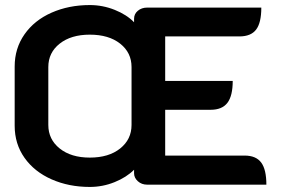

<svg xmlns="http://www.w3.org/2000/svg" viewBox="-20 -730 1111 759"><path d="M38 -233V-467Q38 -539 77 -594.5Q116 -650 184 -680Q252 -710 335 -710Q386 -710 433.5 -691Q481 -672 510 -642V-656Q510 -675 525 -687.5Q540 -700 562 -700H1013Q1013 -640 992.5 -613Q972 -586 926 -586H633V-410H900Q900 -351 879 -323.5Q858 -296 813 -296H633V-115H947Q992 -115 1012.5 -87.5Q1033 -60 1033 0H562Q540 0 525 -13.5Q510 -27 510 -45V-59Q480 -29 433 -10Q386 9 335 9Q252 9 184 -21Q116 -51 77 -106Q38 -161 38 -233ZM500 -236V-465Q500 -522 455 -557.5Q410 -593 335 -593Q261 -593 216 -557.5Q171 -522 171 -465V-236Q171 -179 216 -143Q261 -107 335 -107Q410 -107 455 -143Q500 -179 500 -236Z"/></svg>

Font: K2D
Style: Bold
Weight: 700
Designer: Katatrad Aksorn Co.,Ltd.
Foundry: Cadson Demak Co.,Ltd.
Version: Version 1.000; ttfautohint (v1.6)